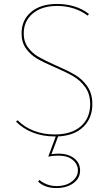

<svg xmlns="http://www.w3.org/2000/svg" viewBox="-20 -683 554 971"><path d="M274 7 240 97Q258 94 275 94Q325 94 355 117.5Q385 141 385 179Q385 219 351 243.5Q317 268 264 268Q208 268 173 236L179 227Q217 258 266 258Q314 258 344 234.5Q374 211 374 179Q374 148 348 126Q322 104 275 104Q249 104 224 109L262 7H256Q197 7 146.5 -12.5Q96 -32 61 -68L69 -75Q103 -40 151.5 -21.5Q200 -3 256 -3Q342 -3 389 -44.5Q436 -86 436 -156Q436 -207 411.5 -241.5Q387 -276 351 -297Q315 -318 257 -343Q201 -367 167.5 -386.5Q134 -406 111.5 -437.5Q89 -469 89 -514Q89 -581 137 -622Q185 -663 269 -663Q316 -663 357.5 -650Q399 -637 430 -612L423 -604Q394 -627 354 -640Q314 -653 269 -653Q191 -653 145.5 -614.5Q100 -576 100 -514Q100 -472 122 -442.5Q144 -413 175.5 -395Q207 -377 263 -352Q323 -326 359.5 -304.5Q396 -283 421.5 -246.5Q447 -210 447 -156Q447 -86 401.5 -41.5Q356 3 274 7Z"/></svg>

Font: Ysabeau Infant Hairline
Style: Regular
Weight: 100
Designer: Christian Thalmann (Catharsis Fonts)
Version: Version 0.003